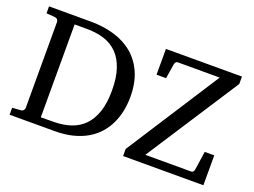

<svg xmlns="http://www.w3.org/2000/svg" viewBox="-102 -894 1475 1117"><g transform="rotate(20 635.5 -335.5)"><path d="M543.9 -335Q543.9 -413.6 525.6 -468.5Q507.3 -523.4 473.4 -557.9Q439.5 -592.3 391.4 -607.7Q343.3 -623 284.2 -623H208V-47.9L289.1 -48.8Q346.7 -49.3 393.8 -65.2Q440.9 -81.1 474.1 -115.2Q507.3 -149.4 525.6 -203.6Q543.9 -257.8 543.9 -335ZM657.2 -336.9Q657.2 -293 648.9 -251.2Q640.6 -209.5 623 -171.9Q605.5 -134.3 577.9 -102.8Q550.3 -71.3 511.7 -48.3Q473.1 -25.4 423.1 -12.7Q373 0 310.1 0H32.2V-43L85 -46.9Q95.7 -47.9 101.3 -54.7Q106.9 -61.5 106.9 -68.8V-602.1Q106.9 -609.4 101.3 -616.2Q95.7 -623 85 -624L32.2 -627.9V-670.9H290Q368.7 -670.9 436 -651.1Q503.4 -631.3 552.5 -590.3Q601.6 -549.3 629.4 -486.3Q657.2 -423.3 657.2 -336.9ZM734.9 0V-43.9L1106.9 -621.1H846.7Q839.8 -621.1 835.7 -616.2Q831.5 -611.3 829.6 -604L814.9 -511.2H755.9V-670.9H1226.6V-625L854 -50.8H1138.7Q1145.5 -50.8 1149.9 -56.2Q1154.3 -61.5 1155.8 -68.8L1172.9 -185.1H1231.9V0Z"/></g></svg>

Font: Charis SIL Eur
Style: Regular
Weight: 400
Foundry: SIL International
Version: Version 5.000